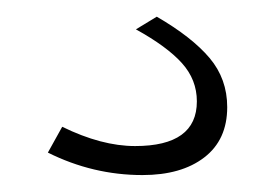

<svg xmlns="http://www.w3.org/2000/svg" viewBox="-20 -35 311 229"><path d="M149.9 173.8Q90.8 173.8 37.1 147L54.2 116.2Q101.1 139.2 141.1 139.2Q214.8 139.2 214.8 85.9Q214.8 60.1 197 40.3Q179.2 20.5 142.1 0L167 -15.1Q209 9.3 230 34.2Q251 59.1 251 92.8Q251 131.8 223.6 152.8Q196.3 173.8 149.9 173.8Z"/></svg>

Font: Rawline Light
Style: Regular
Weight: 300
Designer: Matt McInerney, Pablo Impallari, Rodrigo Fuenzalida
Foundry: Matt McInerney, Pablo Impallari, Rodrigo Fuenzalida
Version: Version 4.020;PS 004.020;hotconv 1.0.88;makeotf.lib2.5.64775